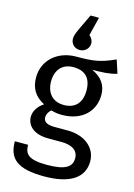

<svg xmlns="http://www.w3.org/2000/svg" viewBox="-147 -876 814 1164"><g transform="rotate(15 260.0 -294.5)"><path d="M25 53C25 160 79 213 251 213C414 213 498 155 498 53C498 -31 426 -93 318 -93H234C180 -93 165 -112 165 -136C165 -155 176 -174 191 -185C213 -178 234 -175 258 -175C384 -175 459 -250 459 -354C459 -415 428 -459 366 -487C426 -487 476 -489 520 -503L493 -586C400 -544 356 -539 252 -539C136 -539 49 -463 49 -355C49 -287 77 -241 138 -209C100 -184 80 -150 80 -116C80 -63 122 -16 216 -16H299C365 -16 405 9 405 59C405 112 365 141 251 141C135 141 108 113 108 53ZM252 -473C327 -473 365 -433 365 -356C365 -280 326 -236 254 -236C182 -236 143 -285 143 -355C143 -424 181 -473 252 -473ZM261 -583C293 -583 319 -607 319 -639C319 -658 309 -674 295 -686L324 -802H271L230 -716C209 -672 204 -656 204 -639C204 -607 229 -583 261 -583Z"/></g></svg>

Font: FiraGO Unicode
Style: Regular
Weight: 400
Designer: bBox Type
Foundry: bBox Type GmbH
Version: Version 1.001;PS 001.001;hotconv 1.0.88;makeotf.lib2.5.64775